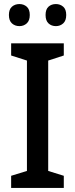

<svg xmlns="http://www.w3.org/2000/svg" viewBox="-20 -1021 371 948"><path d="M295 -93H35V-153L113 -177V-722L35 -747V-807H295V-747L218 -722V-177L295 -153ZM24 -947Q24 -975 39 -988Q54 -1001 76 -1001Q97 -1001 112 -988Q127 -975 127 -947Q127 -919 112 -905.5Q97 -892 76 -892Q54 -892 39 -905.5Q24 -919 24 -947ZM205 -947Q205 -975 219.5 -988Q234 -1001 256 -1001Q277 -1001 292 -988Q307 -975 307 -947Q307 -919 292 -905.5Q277 -892 256 -892Q234 -892 219.5 -905.5Q205 -919 205 -947Z"/></svg>

Font: Noto Sans Telugu UI SemiCondensed Medium
Style: Regular
Weight: 500
Width: 4
Designer: Jelle Bosma - Monotype Design Team
Foundry: Monotype Imaging Inc.
Version: Version 2.005; ttfautohint (v1.8.4.7-5d5b)